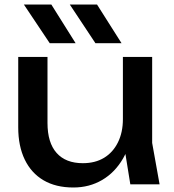

<svg xmlns="http://www.w3.org/2000/svg" viewBox="-20 -819 772 853"><path d="M306 14Q228 14 173.5 -18Q119 -50 90 -110Q61 -170 61 -253V-566H191V-273Q191 -185 231.5 -139.5Q272 -94 348 -94Q403 -94 442.5 -118Q482 -142 504 -186.5Q526 -231 526 -290L571 -265Q563 -178 527 -115.5Q491 -53 434 -19.5Q377 14 306 14ZM559 0 526 -204V-566H656V-184L689 0ZM411 -799 520 -627H404L290 -799ZM208 -799 316 -627H201L86 -799Z"/></svg>

Font: Unbounded
Style: Regular
Weight: 400
Designer: Luke Prowse, Jean-Baptiste Morizot, Fátima Lázaro, Florian Runge
Foundry: NaN
Version: Version 1.701;gftools[0.9.28.dev5+ged2979d]